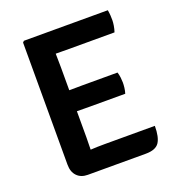

<svg xmlns="http://www.w3.org/2000/svg" viewBox="-125 -785 820 889"><g transform="rotate(-20 284.5 -341.0)"><path d="M526 -105.5Q526 -50 508.8 -24.2Q491.5 1.5 442.5 1.5H157Q123.5 1.5 104 -18.8Q84.5 -39 84.5 -74.5V-676.5L91 -683H504.5Q507 -668.5 507.8 -656Q508.5 -643.5 508.5 -632.5Q508.5 -622 506 -606.2Q503.5 -590.5 498.5 -576H274Q263 -576 245.2 -576.2Q227.5 -576.5 209 -576.5Q209 -556.5 209.5 -542.2Q210 -528 210 -508V-396Q228 -396 245.5 -396.2Q263 -396.5 274 -396.5H448Q452 -384.5 453.8 -369.5Q455.5 -354.5 455.5 -344.5Q455.5 -333.5 453.8 -319Q452 -304.5 448 -292H274Q263 -292 245.5 -292.2Q228 -292.5 210 -292.5V-162.5Q210 -147 209.5 -133.8Q209 -120.5 209 -104V-103.5Q224.5 -104.5 241.2 -105Q258 -105.5 278 -105.5Z"/></g></svg>

Font: Signika Negative SC SemiBold
Style: Regular
Weight: 600
Designer: Anna Giedryś
Foundry: Anna Giedryś
Version: Version 2.000; ttfautohint (v1.8.3) -l 8 -r 50 -G 200 -x 9 -